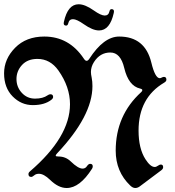

<svg xmlns="http://www.w3.org/2000/svg" viewBox="-45 -894 839 923"><path d="M0 0ZM168 -718.3Q287.1 -718.3 357.9 -612.3Q364.7 -601.6 371.3 -601.6Q377.9 -601.6 384.3 -611.3Q453.6 -718.3 527.8 -718.3Q652.3 -718.3 682.6 -592.8Q700.7 -518.1 723.1 -518.1Q727.1 -518.1 732.7 -521.2Q738.3 -524.4 743.2 -524.4Q754.9 -524.4 754.9 -510.7Q754.9 -502.9 744.1 -496.6Q621.1 -423.8 621.1 -266.6Q621.1 -179.7 654.3 -128.4Q678.2 -91.3 698.7 -91.3Q706.1 -91.3 714.1 -97.2Q722.2 -103 728 -103Q739.3 -103 739.3 -90.3Q739.3 -82 730 -75.2L627 2Q616.7 9.8 605 9.8Q593.3 9.8 581.1 -2Q511.2 -68.8 511.2 -169.9Q511.2 -339.8 633.8 -451.2Q639.2 -456.1 639.2 -460.9Q639.2 -465.8 628.4 -468.3Q572.8 -481 552.2 -567.4Q534.7 -641.6 485.4 -641.6Q436 -641.6 406.7 -595.7Q392.1 -572.8 392.1 -547.9Q392.1 -537.6 395.8 -520Q399.4 -502.4 399.4 -480Q399.4 -336.9 229.5 -156.7Q222.7 -149.4 222.7 -145.5Q222.7 -141.6 237.3 -141.6Q270.5 -141.6 295.4 -117.7Q330.6 -83.5 352.1 -83.5Q365.2 -83.5 372.8 -95Q380.4 -106.4 388.2 -106.4Q400.9 -106.4 400.9 -94.2Q400.9 -88.4 397.5 -83Q338.4 9.8 275.4 9.8Q235.8 9.8 195.3 -29.8Q165.5 -58.6 142.1 -58.6Q127.9 -58.6 119.4 -51Q110.8 -43.5 105 -43.5Q91.8 -43.5 91.8 -57.1Q91.8 -64 98.6 -69.8Q291.5 -235.4 291.5 -393.1Q291.5 -476.1 235.8 -555.2Q196.3 -610.8 134.8 -610.8Q87.9 -610.8 61 -581.8Q34.2 -552.7 34.2 -514.2Q34.2 -475.6 59.8 -447.8Q85.4 -419.9 123.5 -419.9Q161.6 -419.9 184.1 -436Q190.9 -440.9 197.3 -440.9Q210.4 -440.9 210.4 -427.7Q210.4 -420.9 201.7 -414.1Q168.9 -388.7 113 -388.7Q57.1 -388.7 15.9 -430.4Q-25.4 -472.2 -25.4 -541.3Q-25.4 -610.4 27.6 -664.3Q80.6 -718.3 168 -718.3ZM261.2 -782.2Q261.2 -785.2 262.2 -789.1Q280.8 -873.5 333 -873.5Q363.8 -873.5 405.8 -843.8Q440.4 -819.3 458.5 -819.3Q476.6 -819.3 481 -838.9Q483.4 -850.1 491.2 -850.1Q502.9 -850.1 502.9 -838.9Q502.9 -835.9 502 -832Q483.4 -747.6 431.2 -747.6Q400.4 -747.6 358.4 -777.3Q323.7 -801.8 305.7 -801.8Q287.6 -801.8 283.2 -782.2Q280.8 -771 272.9 -771Q261.2 -771 261.2 -782.2Z"/></svg>

Font: UnifrakturMaguntia21
Style: Book
Weight: 400
Designer: j. 'mach' wust, Gerrit Ansmann, Georg Duffner, based on a font by Peter Wiegel, original typeface by Carl Albert Fahrenw
Version: Version 2017-03-19